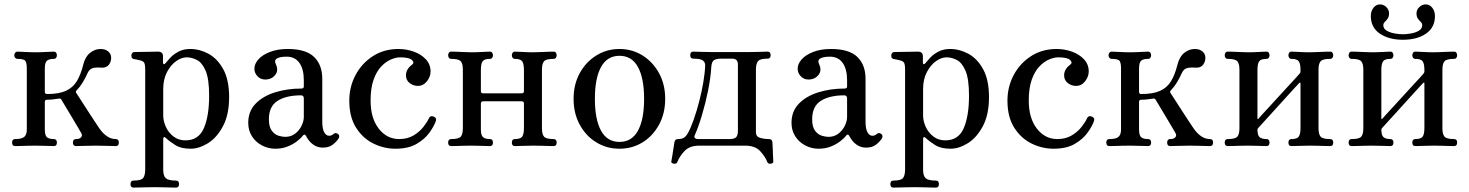

<svg xmlns="http://www.w3.org/2000/svg" viewBox="-20 -665 6688 874"><path d="M49 0Q35 0 35 -16Q35 -32 49 -32Q79 -32 90.5 -42Q102 -52 102 -75V-354Q102 -377 96 -387Q90 -397 59 -397Q53 -397 49 -402Q45 -407 45 -413Q45 -420 49 -425Q53 -430 59 -430Q70 -430 94.5 -428.5Q119 -427 142 -427Q166 -427 190.5 -428.5Q215 -430 225 -430Q232 -430 235.5 -425Q239 -420 239 -413Q239 -407 235.5 -402Q232 -397 225 -397Q204 -397 194 -389Q184 -381 184 -352V-247Q184 -237 194 -237Q248 -237 280 -251.5Q312 -266 330 -296Q348 -326 359 -371Q368 -407 390 -424.5Q412 -442 438 -442Q460 -442 473 -430.5Q486 -419 486 -402Q486 -383 475 -369.5Q464 -356 443 -357Q415 -359 401 -354.5Q387 -350 379 -333Q369 -310 356 -289Q343 -268 329 -254Q323 -249 327 -242Q330 -238 340 -222Q350 -206 364.5 -184Q379 -162 393 -140Q407 -118 418 -102Q429 -86 432 -81Q447 -59 466 -45.5Q485 -32 507 -32Q521 -32 521 -16Q521 0 507 0Q497 0 468 -1Q439 -2 415 -2Q391 -2 363.5 -1Q336 0 326 0Q312 0 312 -16Q312 -32 326 -32Q343 -32 349.5 -40.5Q356 -49 350 -59Q347 -64 334.5 -85.5Q322 -107 305.5 -134.5Q289 -162 275.5 -184.5Q262 -207 259 -212Q255 -218 247 -216Q234 -214 221 -212.5Q208 -211 194 -211Q184 -211 184 -201V-77Q184 -48 194 -40Q204 -32 225 -32Q239 -32 239 -16Q239 0 225 0Q215 0 190.5 -1Q166 -2 142 -2Q126 -2 107 -1.5Q88 -1 72 -0.5Q56 0 49 0Z M588 189Q574 189 574 173Q574 157 588 157Q623 157 632 145Q641 133 641 106V-347Q641 -371 636.5 -379Q632 -387 619 -390Q613 -392 604.5 -393.5Q596 -395 590 -396Q578 -398 578 -412Q578 -418 581.5 -423Q585 -428 591 -428Q594 -428 609 -428.5Q624 -429 642.5 -429Q661 -429 677 -429.5Q693 -430 699 -430Q722 -430 722 -409V-380Q722 -374 725.5 -373Q729 -372 733 -377Q741 -387 755.5 -402.5Q770 -418 792.5 -430Q815 -442 846 -442Q889 -442 929.5 -420Q970 -398 996.5 -349.5Q1023 -301 1023 -223Q1023 -143 995 -90.5Q967 -38 926.5 -13Q886 12 848 12Q805 12 779 -4Q753 -20 735 -37Q729 -43 726 -40.5Q723 -38 723 -33V108Q723 136 735 146.5Q747 157 781 157Q795 157 795 173Q795 189 781 189Q775 189 757 188.5Q739 188 718.5 187.5Q698 187 682 187Q658 187 628 188Q598 189 588 189ZM824 -26Q884 -26 908 -81.5Q932 -137 932 -229Q932 -306 916 -343Q900 -380 876.5 -392Q853 -404 830 -404Q806 -404 781.5 -386.5Q757 -369 740 -336.5Q723 -304 723 -259V-139Q723 -114 735 -87.5Q747 -61 770 -43.5Q793 -26 824 -26Z M1233 12Q1201 12 1172.5 -3Q1144 -18 1127 -44.5Q1110 -71 1110 -106Q1110 -158 1143 -192.5Q1176 -227 1231.5 -244.5Q1287 -262 1353 -262Q1363 -262 1363 -272V-300Q1363 -350 1343 -378.5Q1323 -407 1285 -407Q1255 -407 1241 -399Q1227 -391 1236 -372Q1249 -344 1232.5 -323.5Q1216 -303 1187 -303Q1166 -303 1152 -318Q1138 -333 1138 -352Q1138 -374 1156 -394.5Q1174 -415 1208.5 -428.5Q1243 -442 1290 -442Q1372 -442 1409.5 -406Q1447 -370 1447 -306V-112Q1447 -78 1456 -62.5Q1465 -47 1478 -47Q1490 -47 1498 -55Q1508 -64 1520 -54Q1528 -46 1521 -34Q1511 -19 1494 -6Q1477 7 1449 7Q1425 7 1405.5 -7Q1386 -21 1373 -46Q1367 -58 1358 -47Q1350 -36 1332 -22Q1314 -8 1289 2Q1264 12 1233 12ZM1278 -42Q1305 -42 1324 -57Q1343 -72 1353 -93Q1363 -114 1363 -133V-217Q1363 -231 1350 -231Q1283 -231 1243.5 -206Q1204 -181 1204 -122Q1204 -87 1217.5 -69.5Q1231 -52 1248.5 -47Q1266 -42 1278 -42Z M1780 12Q1728 12 1680 -11.5Q1632 -35 1601 -83.5Q1570 -132 1570 -207Q1570 -270 1598.5 -323.5Q1627 -377 1677.5 -409.5Q1728 -442 1794 -442Q1830 -442 1863.5 -430Q1897 -418 1918.5 -395Q1940 -372 1940 -340Q1940 -316 1923.5 -295Q1907 -274 1882 -274Q1861 -274 1844.5 -287Q1828 -300 1828 -322Q1828 -350 1855 -370Q1868 -379 1855.5 -391.5Q1843 -404 1801 -404Q1783 -404 1760 -394.5Q1737 -385 1715.5 -362.5Q1694 -340 1680.5 -302Q1667 -264 1667 -207Q1667 -127 1704 -79.5Q1741 -32 1797 -32Q1835 -32 1862.5 -48.5Q1890 -65 1907.5 -87.5Q1925 -110 1932 -126Q1939 -141 1955 -134Q1969 -128 1964 -114Q1956 -91 1935 -61.5Q1914 -32 1876.5 -10Q1839 12 1780 12Z M2034 0Q2020 0 2020 -16Q2020 -32 2034 -32Q2068 -32 2077.5 -43Q2087 -54 2087 -81V-348Q2087 -375 2077.5 -386Q2068 -397 2034 -397Q2027 -397 2023.5 -402Q2020 -407 2020 -413Q2020 -420 2023.5 -425Q2027 -430 2034 -430Q2041 -430 2057 -429.5Q2073 -429 2092 -428Q2111 -427 2127 -427Q2151 -427 2175.5 -428.5Q2200 -430 2210 -430Q2217 -430 2220.5 -425Q2224 -420 2224 -413Q2224 -407 2220.5 -402Q2217 -397 2210 -397Q2185 -397 2177 -386Q2169 -375 2169 -346V-249Q2169 -240 2181 -240H2353Q2365 -240 2365 -249V-346Q2365 -375 2357 -386Q2349 -397 2324 -397Q2317 -397 2313.5 -402Q2310 -407 2310 -413Q2310 -420 2313.5 -425Q2317 -430 2324 -430Q2334 -430 2358.5 -428.5Q2383 -427 2407 -427Q2423 -427 2442 -428Q2461 -429 2477.5 -429.5Q2494 -430 2500 -430Q2507 -430 2510.5 -425Q2514 -420 2514 -413Q2514 -407 2510.5 -402Q2507 -397 2500 -397Q2466 -397 2456.5 -386Q2447 -375 2447 -348V-81Q2447 -54 2456.5 -43Q2466 -32 2500 -32Q2514 -32 2514 -16Q2514 0 2500 0Q2494 0 2477.5 -0.5Q2461 -1 2442 -1.5Q2423 -2 2407 -2Q2383 -2 2358.5 -1Q2334 0 2324 0Q2310 0 2310 -16Q2310 -32 2324 -32Q2349 -32 2357 -43Q2365 -54 2365 -83V-194Q2365 -204 2353 -204H2181Q2169 -204 2169 -194V-75Q2169 -50 2178.5 -41Q2188 -32 2210 -32Q2224 -32 2224 -16Q2224 0 2210 0Q2200 0 2175.5 -1Q2151 -2 2127 -2Q2111 -2 2092 -1.5Q2073 -1 2057 -0.5Q2041 0 2034 0Z M2800 12Q2742 12 2694.5 -17Q2647 -46 2619 -97.5Q2591 -149 2591 -215Q2591 -281 2619 -332Q2647 -383 2694.5 -412.5Q2742 -442 2800 -442Q2858 -442 2905 -412.5Q2952 -383 2980 -332Q3008 -281 3008 -215Q3008 -149 2980 -97.5Q2952 -46 2905 -17Q2858 12 2800 12ZM2800 -19Q2856 -19 2884 -70Q2912 -121 2912 -215Q2912 -309 2884 -360Q2856 -411 2800 -411Q2744 -411 2716 -360Q2688 -309 2688 -215Q2688 -121 2716 -70Q2744 -19 2800 -19Z M3047 80Q3034 78 3036 69Q3037 65 3040 46.5Q3043 28 3046 8.5Q3049 -11 3050 -18Q3053 -32 3066 -32Q3086 -32 3095.5 -39.5Q3105 -47 3113 -62Q3125 -84 3138 -121Q3151 -158 3162.5 -202Q3174 -246 3181.5 -290Q3189 -334 3190 -368Q3190 -382 3179 -390Q3168 -398 3136 -398Q3122 -398 3122 -414Q3122 -430 3136 -430Q3146 -430 3169 -429Q3192 -428 3220 -428H3390Q3418 -428 3441 -429Q3464 -430 3474 -430Q3488 -430 3488 -414Q3488 -398 3474 -398Q3440 -398 3430.5 -386.5Q3421 -375 3421 -347V-63Q3421 -43 3440 -37.5Q3459 -32 3480 -32Q3495 -32 3496 -18Q3497 -11 3497.5 9Q3498 29 3499 47.5Q3500 66 3500 69Q3502 78 3489 80Q3476 82 3473 73Q3463 47 3440 22.5Q3417 -2 3372 -2H3163Q3119 -2 3096 22.5Q3073 47 3063 73Q3060 82 3047 80ZM3156 -32H3301Q3323 -32 3331 -40.5Q3339 -49 3339 -68V-372Q3339 -398 3313 -398H3264Q3240 -398 3230 -391Q3220 -384 3218 -362Q3215 -310 3203 -251.5Q3191 -193 3175 -139.5Q3159 -86 3142 -48Q3139 -41 3143.5 -36.5Q3148 -32 3156 -32Z M3706 12Q3674 12 3645.5 -3Q3617 -18 3600 -44.5Q3583 -71 3583 -106Q3583 -158 3616 -192.5Q3649 -227 3704.5 -244.5Q3760 -262 3826 -262Q3836 -262 3836 -272V-300Q3836 -350 3816 -378.5Q3796 -407 3758 -407Q3728 -407 3714 -399Q3700 -391 3709 -372Q3722 -344 3705.5 -323.5Q3689 -303 3660 -303Q3639 -303 3625 -318Q3611 -333 3611 -352Q3611 -374 3629 -394.5Q3647 -415 3681.5 -428.5Q3716 -442 3763 -442Q3845 -442 3882.5 -406Q3920 -370 3920 -306V-112Q3920 -78 3929 -62.5Q3938 -47 3951 -47Q3963 -47 3971 -55Q3981 -64 3993 -54Q4001 -46 3994 -34Q3984 -19 3967 -6Q3950 7 3922 7Q3898 7 3878.5 -7Q3859 -21 3846 -46Q3840 -58 3831 -47Q3823 -36 3805 -22Q3787 -8 3762 2Q3737 12 3706 12ZM3751 -42Q3778 -42 3797 -57Q3816 -72 3826 -93Q3836 -114 3836 -133V-217Q3836 -231 3823 -231Q3756 -231 3716.5 -206Q3677 -181 3677 -122Q3677 -87 3690.5 -69.5Q3704 -52 3721.5 -47Q3739 -42 3751 -42Z M4047 189Q4033 189 4033 173Q4033 157 4047 157Q4082 157 4091 145Q4100 133 4100 106V-347Q4100 -371 4095.5 -379Q4091 -387 4078 -390Q4072 -392 4063.5 -393.5Q4055 -395 4049 -396Q4037 -398 4037 -412Q4037 -418 4040.5 -423Q4044 -428 4050 -428Q4053 -428 4068 -428.5Q4083 -429 4101.5 -429Q4120 -429 4136 -429.5Q4152 -430 4158 -430Q4181 -430 4181 -409V-380Q4181 -374 4184.5 -373Q4188 -372 4192 -377Q4200 -387 4214.5 -402.5Q4229 -418 4251.5 -430Q4274 -442 4305 -442Q4348 -442 4388.5 -420Q4429 -398 4455.5 -349.5Q4482 -301 4482 -223Q4482 -143 4454 -90.5Q4426 -38 4385.5 -13Q4345 12 4307 12Q4264 12 4238 -4Q4212 -20 4194 -37Q4188 -43 4185 -40.5Q4182 -38 4182 -33V108Q4182 136 4194 146.5Q4206 157 4240 157Q4254 157 4254 173Q4254 189 4240 189Q4234 189 4216 188.5Q4198 188 4177.5 187.5Q4157 187 4141 187Q4117 187 4087 188Q4057 189 4047 189ZM4283 -26Q4343 -26 4367 -81.5Q4391 -137 4391 -229Q4391 -306 4375 -343Q4359 -380 4335.5 -392Q4312 -404 4289 -404Q4265 -404 4240.5 -386.5Q4216 -369 4199 -336.5Q4182 -304 4182 -259V-139Q4182 -114 4194 -87.5Q4206 -61 4229 -43.5Q4252 -26 4283 -26Z M4776 12Q4724 12 4676 -11.5Q4628 -35 4597 -83.5Q4566 -132 4566 -207Q4566 -270 4594.5 -323.5Q4623 -377 4673.5 -409.5Q4724 -442 4790 -442Q4826 -442 4859.5 -430Q4893 -418 4914.5 -395Q4936 -372 4936 -340Q4936 -316 4919.5 -295Q4903 -274 4878 -274Q4857 -274 4840.5 -287Q4824 -300 4824 -322Q4824 -350 4851 -370Q4864 -379 4851.5 -391.5Q4839 -404 4797 -404Q4779 -404 4756 -394.5Q4733 -385 4711.5 -362.5Q4690 -340 4676.5 -302Q4663 -264 4663 -207Q4663 -127 4700 -79.5Q4737 -32 4793 -32Q4831 -32 4858.5 -48.5Q4886 -65 4903.5 -87.5Q4921 -110 4928 -126Q4935 -141 4951 -134Q4965 -128 4960 -114Q4952 -91 4931 -61.5Q4910 -32 4872.5 -10Q4835 12 4776 12Z M5030 0Q5016 0 5016 -16Q5016 -32 5030 -32Q5060 -32 5071.5 -42Q5083 -52 5083 -75V-354Q5083 -377 5077 -387Q5071 -397 5040 -397Q5034 -397 5030 -402Q5026 -407 5026 -413Q5026 -420 5030 -425Q5034 -430 5040 -430Q5051 -430 5075.5 -428.5Q5100 -427 5123 -427Q5147 -427 5171.5 -428.5Q5196 -430 5206 -430Q5213 -430 5216.5 -425Q5220 -420 5220 -413Q5220 -407 5216.5 -402Q5213 -397 5206 -397Q5185 -397 5175 -389Q5165 -381 5165 -352V-247Q5165 -237 5175 -237Q5229 -237 5261 -251.5Q5293 -266 5311 -296Q5329 -326 5340 -371Q5349 -407 5371 -424.5Q5393 -442 5419 -442Q5441 -442 5454 -430.5Q5467 -419 5467 -402Q5467 -383 5456 -369.5Q5445 -356 5424 -357Q5396 -359 5382 -354.5Q5368 -350 5360 -333Q5350 -310 5337 -289Q5324 -268 5310 -254Q5304 -249 5308 -242Q5311 -238 5321 -222Q5331 -206 5345.5 -184Q5360 -162 5374 -140Q5388 -118 5399 -102Q5410 -86 5413 -81Q5428 -59 5447 -45.5Q5466 -32 5488 -32Q5502 -32 5502 -16Q5502 0 5488 0Q5478 0 5449 -1Q5420 -2 5396 -2Q5372 -2 5344.5 -1Q5317 0 5307 0Q5293 0 5293 -16Q5293 -32 5307 -32Q5324 -32 5330.5 -40.5Q5337 -49 5331 -59Q5328 -64 5315.5 -85.5Q5303 -107 5286.5 -134.5Q5270 -162 5256.5 -184.5Q5243 -207 5240 -212Q5236 -218 5228 -216Q5215 -214 5202 -212.5Q5189 -211 5175 -211Q5165 -211 5165 -201V-77Q5165 -48 5175 -40Q5185 -32 5206 -32Q5220 -32 5220 -16Q5220 0 5206 0Q5196 0 5171.5 -1Q5147 -2 5123 -2Q5107 -2 5088 -1.5Q5069 -1 5053 -0.5Q5037 0 5030 0Z M5569 0Q5555 0 5555 -16Q5555 -32 5569 -32Q5603 -32 5612.5 -43Q5622 -54 5622 -81V-348Q5622 -375 5612.5 -386Q5603 -397 5569 -397Q5562 -397 5558.5 -402Q5555 -407 5555 -413Q5555 -420 5558.5 -425Q5562 -430 5569 -430Q5576 -430 5592 -429.5Q5608 -429 5627 -428Q5646 -427 5662 -427Q5686 -427 5710.5 -428.5Q5735 -430 5745 -430Q5752 -430 5755.5 -425Q5759 -420 5759 -413Q5759 -407 5755.5 -402Q5752 -397 5745 -397Q5720 -397 5712 -386Q5704 -375 5704 -346V-127Q5704 -120 5709 -125Q5710 -127 5723.5 -141.5Q5737 -156 5758 -179Q5779 -202 5802 -227Q5825 -252 5846 -275Q5867 -298 5881 -313Q5895 -328 5896 -330Q5900 -334 5900 -340V-346Q5900 -375 5892 -386Q5884 -397 5859 -397Q5852 -397 5848.5 -402Q5845 -407 5845 -413Q5845 -420 5848.5 -425Q5852 -430 5859 -430Q5869 -430 5893.5 -428.5Q5918 -427 5942 -427Q5958 -427 5977 -428Q5996 -429 6012.5 -429.5Q6029 -430 6035 -430Q6042 -430 6045.5 -425Q6049 -420 6049 -413Q6049 -407 6045.5 -402Q6042 -397 6035 -397Q6001 -397 5991.5 -386Q5982 -375 5982 -348V-81Q5982 -54 5991.5 -43Q6001 -32 6035 -32Q6049 -32 6049 -16Q6049 0 6035 0Q6029 0 6012.5 -0.5Q5996 -1 5977 -1.5Q5958 -2 5942 -2Q5918 -2 5893.5 -1Q5869 0 5859 0Q5845 0 5845 -16Q5845 -32 5859 -32Q5884 -32 5892 -43Q5900 -54 5900 -83V-286Q5900 -288 5898.5 -289Q5897 -290 5895 -288Q5893 -286 5874 -265.5Q5855 -245 5828.5 -215.5Q5802 -186 5775 -156.5Q5748 -127 5729.5 -106.5Q5711 -86 5709 -84Q5704 -79 5704 -75Q5704 -50 5713.5 -41Q5723 -32 5745 -32Q5759 -32 5759 -16Q5759 0 5745 0Q5735 0 5710.5 -1Q5686 -2 5662 -2Q5646 -2 5627 -1.5Q5608 -1 5592 -0.5Q5576 0 5569 0Z M6133 0Q6119 0 6119 -16Q6119 -32 6133 -32Q6167 -32 6176.5 -43Q6186 -54 6186 -81V-348Q6186 -375 6176.5 -386Q6167 -397 6133 -397Q6126 -397 6122.5 -402Q6119 -407 6119 -413Q6119 -420 6122.5 -425Q6126 -430 6133 -430Q6140 -430 6156 -429.5Q6172 -429 6191 -428Q6210 -427 6226 -427Q6250 -427 6274.5 -428.5Q6299 -430 6309 -430Q6316 -430 6319.5 -425Q6323 -420 6323 -413Q6323 -407 6319.5 -402Q6316 -397 6309 -397Q6284 -397 6276 -386Q6268 -375 6268 -346V-127Q6268 -120 6273 -125Q6274 -127 6287.5 -141.5Q6301 -156 6322 -179Q6343 -202 6366 -227Q6389 -252 6410 -275Q6431 -298 6445 -313Q6459 -328 6460 -330Q6464 -334 6464 -340V-346Q6464 -375 6456 -386Q6448 -397 6423 -397Q6416 -397 6412.5 -402Q6409 -407 6409 -413Q6409 -420 6412.5 -425Q6416 -430 6423 -430Q6433 -430 6457.5 -428.5Q6482 -427 6506 -427Q6522 -427 6541 -428Q6560 -429 6576.5 -429.5Q6593 -430 6599 -430Q6606 -430 6609.5 -425Q6613 -420 6613 -413Q6613 -407 6609.5 -402Q6606 -397 6599 -397Q6565 -397 6555.5 -386Q6546 -375 6546 -348V-81Q6546 -54 6555.5 -43Q6565 -32 6599 -32Q6613 -32 6613 -16Q6613 0 6599 0Q6593 0 6576.5 -0.5Q6560 -1 6541 -1.5Q6522 -2 6506 -2Q6482 -2 6457.5 -1Q6433 0 6423 0Q6409 0 6409 -16Q6409 -32 6423 -32Q6448 -32 6456 -43Q6464 -54 6464 -83V-286Q6464 -288 6462.5 -289Q6461 -290 6459 -288Q6457 -286 6438 -265.5Q6419 -245 6392.5 -215.5Q6366 -186 6339 -156.5Q6312 -127 6293.5 -106.5Q6275 -86 6273 -84Q6268 -79 6268 -75Q6268 -50 6277.5 -41Q6287 -32 6309 -32Q6323 -32 6323 -16Q6323 0 6309 0Q6299 0 6274.5 -1Q6250 -2 6226 -2Q6210 -2 6191 -1.5Q6172 -1 6156 -0.5Q6140 0 6133 0ZM6366 -484Q6302 -484 6261 -512Q6220 -540 6220 -592Q6220 -614 6232 -629.5Q6244 -645 6262 -645Q6278 -645 6290.5 -633Q6303 -621 6303 -604Q6303 -589 6296.5 -580Q6290 -571 6283.5 -565Q6277 -559 6277 -550Q6277 -534 6293 -525Q6309 -516 6330 -512.5Q6351 -509 6366 -509Q6381 -509 6402 -512.5Q6423 -516 6438.5 -525Q6454 -534 6454 -550Q6454 -559 6447.5 -565Q6441 -571 6434.5 -580Q6428 -589 6428 -604Q6428 -621 6441 -633Q6454 -645 6470 -645Q6488 -645 6500 -629.5Q6512 -614 6512 -592Q6512 -540 6471.5 -512Q6431 -484 6366 -484Z"/></svg>

Font: Zen Old Mincho
Style: Regular
Weight: 400
Designer: Yoshimichi Ohira
Foundry: Positype
Version: Version 1.001